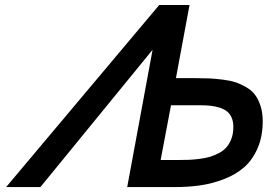

<svg xmlns="http://www.w3.org/2000/svg" viewBox="-20 -759 1086 779"><path d="M4.9 0 626 -738.8H749L693.8 -441.9H773.9Q806.6 -441.9 829.6 -440.9Q852.5 -439.9 883.3 -436Q914.1 -432.1 935.1 -425.3Q956.1 -418.5 978.5 -405.5Q1001 -392.6 1014.6 -374.5Q1028.3 -356.4 1037.1 -329.1Q1045.9 -301.8 1045.9 -267.1Q1045.9 -205.1 1025.1 -157.5Q1004.4 -109.9 970.9 -80.6Q937.5 -51.3 889.9 -32.7Q842.3 -14.2 793.9 -7.1Q745.6 0 689.9 0H496.1L599.1 -557.1L144 0ZM631.8 -109.9H704.1Q728.5 -109.9 747.1 -110.6Q765.6 -111.3 790 -114.5Q814.5 -117.7 832.5 -123Q850.6 -128.4 869.1 -138.4Q887.7 -148.4 899.7 -162.4Q911.6 -176.3 919.2 -197Q926.8 -217.8 926.8 -244.1Q926.8 -265.6 919.9 -281.5Q913.1 -297.4 901.1 -306.9Q889.2 -316.4 870.8 -322.3Q852.5 -328.1 832.5 -330.1Q812.5 -332 786.1 -332H673.8Z"/></svg>

Font: Involve SemiBold Oblique
Style: Italic
Weight: 600
Italic angle: -10.5°
Designer: Stefan Peev
Foundry: Context Ltd.
Version: Version 1.001